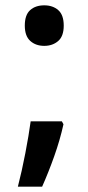

<svg xmlns="http://www.w3.org/2000/svg" viewBox="-20 -554 331 720"><path d="M73 -458Q73 -498 93 -516Q113 -534 146 -534Q178 -534 198.5 -516Q219 -498 219 -458Q219 -418 198 -400Q177 -382 146 -382Q114 -382 93.5 -400.5Q73 -419 73 -458ZM212 -99 218 -88Q205 -29 183.5 31.5Q162 92 138 146H47Q62 88 75 20.5Q88 -47 95 -99Z"/></svg>

Font: Noto Sans Sinhala UI SemiCondensed SemiBold
Style: Regular
Weight: 600
Width: 4
Designer: Jelle Bosma - Monotype Design Team
Foundry: Monotype Imaging Inc.
Version: Version 2.006; ttfautohint (v1.8.4.7-5d5b)